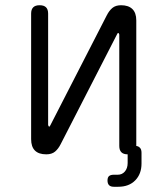

<svg xmlns="http://www.w3.org/2000/svg" viewBox="-20 -580 640 734"><path d="M99 -48V-528Q99 -544 107 -552Q115 -560 131.5 -560Q148 -560 156 -552Q164 -544 164 -528V-102Q166 -96 168 -96Q170 -96 170.5 -97.5Q171 -99 173 -102L388 -521Q397 -539 409.5 -549.5Q422 -560 443 -560Q471 -560 486 -545.5Q501 -531 501 -502V-22Q509 -21 514 -16Q521 -10 521 4V45Q521 85 497 109.5Q473 134 432 134H415Q403 134 397 128Q391 122 391 110Q391 98 397 93Q403 88 415 88H430Q447 88 457.5 75.5Q468 63 468 43V10Q452 10 444 2Q436 -6 436 -22V-448Q434 -454 432 -454Q430 -454 429.5 -452.5Q429 -451 427 -448L212 -29Q203 -11 190.5 -0.5Q178 10 157 10Q128 10 113.5 -4.5Q99 -19 99 -48Z"/></svg>

Font: Maple Mono ExtraLight
Style: Regular
Weight: 275
Monospace: yes
Designer: subframe7536
Version: Version 7.000